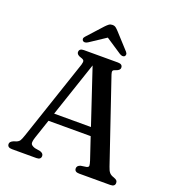

<svg xmlns="http://www.w3.org/2000/svg" viewBox="-158 -1021 1035 1142"><g transform="rotate(20 360.0 -449.5)"><path d="M231 -23Q231 0 202 0H48Q18.5 0 18.5 -23Q18.5 -37 39.5 -46.5L58.5 -53Q72 -58.5 78.2 -68.2Q84.5 -78 93.5 -105L264.5 -613.5Q270 -632 267 -639.5Q264 -647 247 -652Q219.5 -660 219.5 -677.5Q219.5 -700 249 -700H464Q493.5 -700 493.5 -677.5Q493.5 -660 466 -652Q453 -648.5 450.2 -641.8Q447.5 -635 452.5 -620L629 -100.5Q636.5 -77 646 -66Q655.5 -55 673.5 -49.5Q689 -44 694.2 -38.2Q699.5 -32.5 699.5 -23Q699.5 0 670 0H473Q443.5 0 443.5 -23Q443.5 -40 465.5 -47L502 -52.5Q514.5 -56 514.5 -65Q514.5 -74 508 -94.5L461.5 -233H194.5L154 -112.5Q145 -85 147.5 -72.8Q150 -60.5 174 -52.5L209 -46.5Q231 -39.5 231 -23ZM211.5 -284.5H444.5L328.5 -632ZM256.5 -752Q237 -740 225.5 -749Q220.5 -753 220 -760.8Q219.5 -768.5 227.5 -777L316 -874.5Q327 -886 335.8 -892.5Q344.5 -899 357.5 -899Q370.5 -899 379 -892.5Q387.5 -886 398 -874.5L487 -777Q494.5 -768.5 494 -760.8Q493.5 -753 489 -749Q477 -740 457.5 -752L357 -818.5Z"/></g></svg>

Font: Fraunces 9pt Soft
Style: Regular
Weight: 400
Version: Version 1.000;[0bf87f6ff]